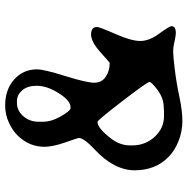

<svg xmlns="http://www.w3.org/2000/svg" viewBox="-12 -698 714 730"><g transform="rotate(-90 345.0 -333.0)"><path d="M247.1 -543V-525.9Q247.1 -488.3 277.8 -442.4Q291.5 -421.9 298.3 -421.9H302.7Q331.1 -421.9 363.8 -480.5Q383.8 -516.6 383.8 -551.3Q383.8 -585.9 366.5 -605.7Q349.1 -625.5 326.2 -625.5H318.4Q289.1 -625.5 268.1 -601.3Q247.1 -577.1 247.1 -543ZM300.3 -67.4Q336.4 -67.4 367.4 -90.6Q398.4 -113.8 398.4 -121.8Q398.4 -129.9 325.7 -224.6Q252.9 -319.3 246.6 -319.3Q222.2 -319.3 181.6 -265.6Q157.2 -232.9 157.2 -195.3V-187Q157.2 -137.7 189.7 -102.1Q222.2 -66.4 269 -66.4H288.6Q296.4 -67.4 300.3 -67.4ZM446.3 -549.8Q446.3 -522.9 420.9 -441.7Q395.5 -360.4 395.5 -331.8Q395.5 -303.2 418 -288.1Q440.4 -272.9 470.2 -272.9Q472.7 -272.9 511.7 -308.3Q550.8 -343.8 579.1 -343.8Q607.4 -343.8 607.4 -320.8Q607.4 -311.5 580.8 -251.2Q554.2 -190.9 554.2 -156.7Q554.2 -122.6 582.3 -84.5Q610.4 -46.4 610.4 -37.6Q610.4 -21.5 584.5 -21.5Q577.1 -21.5 556.6 -25.4L546.4 -27.8Q529.8 -31.7 513.9 -31.7Q498 -31.7 447.3 -25.6Q396.5 -19.5 342.8 -8.1Q289.1 3.4 249.8 3.4Q210.4 3.4 174.1 -11Q137.7 -25.4 114.3 -48.3Q62.5 -98.6 62.5 -177.7Q62.5 -256.8 143.6 -332Q185.5 -371.1 185.5 -390.6Q185.5 -393.6 168.7 -441.4Q151.9 -489.3 151.9 -521Q151.9 -579.1 194.8 -623Q213.4 -642.1 243.9 -656.2Q274.4 -670.4 308.6 -670.4Q369.6 -670.4 408 -636Q446.3 -601.6 446.3 -549.8Z"/></g></svg>

Font: Averia Gruesa Libre
Style: Regular
Weight: 400
Italic angle: -1.70001°
Version: Version 1.002